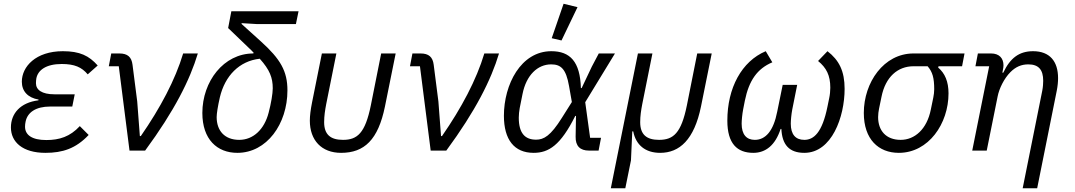

<svg xmlns="http://www.w3.org/2000/svg" viewBox="-20 -800 5710 1020"><path d="M404 -130C352 -74 296 -56 226 -56C150 -56 113 -83 113 -127C113 -137 114 -144 116 -154C126 -204 172 -234 246 -234H364L377 -299H269C202 -299 171 -323 171 -358C171 -368 172 -376 173 -383C181 -427 224 -460 308 -460C376 -460 414 -443 446 -405L499 -452C453 -504 404 -528 314 -528C170 -528 96 -446 96 -366C96 -316 127 -281 185 -271L184 -267C88 -255 38 -197 38 -123C38 -45 101 12 221 12C313 12 383 -11 451 -83Z M751 0C907 -212 989 -376 1031 -516H953C911 -376 832 -227 728 -77H723L709 -261L684 -456C679 -497 658 -516 614 -516H571L558 -448H611L668 0Z M1552 -672 1566 -740H1209L1192 -651L1317 -531C1320 -527 1324 -524 1327 -521L1326 -516C1168 -516 1055 -367 1055 -200C1055 -60 1133 12 1241 12C1397 12 1507 -141 1507 -320C1507 -422 1470 -486 1366 -580L1263 -673L1264 -677L1347 -672ZM1429 -331C1429 -303 1420 -250 1407 -201C1384 -112 1325 -57 1251 -57C1173 -57 1131 -106 1131 -178C1131 -196 1137 -235 1148 -283C1175 -397 1251 -476 1360 -488C1413 -429 1429 -387 1429 -331Z M1767 -516H1690L1638 -257C1630 -217 1626 -185 1626 -159C1626 -55 1688 12 1792 12C1916 12 1989 -58 2025 -234L2082 -516H2005L1950 -240C1920 -92 1878 -57 1802 -57C1736 -57 1702 -85 1702 -151C1702 -185 1707 -215 1713 -247Z M2351 0C2507 -212 2589 -376 2631 -516H2553C2511 -376 2432 -227 2328 -77H2323L2309 -261L2284 -456C2279 -497 2258 -516 2214 -516H2171L2158 -448H2211L2268 0Z M3048 -762 2974 -780 2911 -597 2963 -585ZM3173 -68H3115L3089 -257L3247 -516H3161L3124 -446L3070 -332H3066C3062 -472 3009 -528 2909 -528C2747 -528 2657 -351 2657 -185C2657 -58 2712 12 2815 12C2895 12 2958 -28 3036 -184H3040L3038 -74C3037 -24 3062 0 3109 0H3160ZM2828 -58C2770 -58 2736 -91 2736 -175C2736 -191 2738 -209 2741 -226L2756 -301C2776 -401 2836 -458 2908 -458C2959 -458 2987 -435 3003 -343L3018 -258L2965 -174C2905 -78 2869 -58 2828 -58Z M3487 12C3590 12 3668 -58 3704 -234L3761 -516H3684L3629 -240C3599 -92 3557 -57 3481 -57C3415 -57 3381 -85 3381 -151C3381 -185 3386 -215 3392 -247L3446 -516H3369L3225 200H3302L3332 52L3339 -102H3344C3358 -30 3408 12 3487 12Z M4215 -349H4138L4109 -207C4089 -104 4047 -57 3990 -57C3946 -57 3920 -85 3920 -143C3920 -160 3923 -193 3928 -219L3937 -265C3959 -373 4003 -435 4083 -469L4048 -528C3920 -474 3844 -333 3844 -159C3844 -37 3896 12 3982 12C4048 12 4099 -29 4127 -115H4131C4135 -33 4171 12 4253 12C4399 12 4467 -179 4467 -328C4467 -422 4438 -480 4376 -528L4326 -476C4370 -440 4391 -400 4391 -334C4391 -318 4389 -296 4385 -278L4376 -234C4348 -95 4303 -57 4253 -57C4207 -57 4181 -85 4181 -143C4181 -160 4184 -193 4189 -219Z M5091 -448 5104 -516H4833C4675 -516 4569 -362 4569 -200C4569 -60 4647 12 4755 12C4913 12 5019 -143 5019 -304C5019 -366 5000 -411 4964 -441L4966 -448ZM4908 -448C4934 -418 4943 -386 4943 -326C4943 -311 4941 -296 4938 -281L4925 -218C4904 -113 4839 -57 4765 -57C4687 -57 4645 -106 4645 -178C4645 -193 4647 -208 4650 -223L4663 -286C4684 -391 4749 -448 4833 -448Z M5222 0 5280 -288C5288 -329 5314 -383 5348 -417C5376 -445 5406 -458 5443 -458C5498 -458 5522 -429 5522 -371C5522 -359 5521 -338 5517 -318L5413 200H5490L5594 -318C5599 -343 5601 -366 5601 -385C5601 -474 5557 -528 5468 -528C5394 -528 5346 -491 5310 -414H5305L5307 -424C5310 -438 5311 -446 5311 -453C5311 -490 5289 -516 5245 -516H5175L5162 -448H5235L5145 0Z"/></svg>

Font: Braiins Sans
Style: Italic
Weight: 400
Italic angle: -11.31°
Designer: Mike Abbink, Paul van der Laan, Pieter van Rosmalen, Jiri Chlebus, Lubos Buracinsky
Foundry: Bold Monday, Sudetype
Version: Version 1.000;hotconv 1.0.109;makeotfexe 2.5.65596